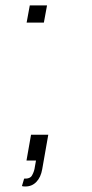

<svg xmlns="http://www.w3.org/2000/svg" viewBox="-20 -582 332 696"><path d="M72 94Q63 94 59.5 92.5L67.5 65.5Q90 66.5 96.5 53Q104.5 39 106.5 22L110.5 0H76L92.5 -93.5H155L133 31.5Q128 60.5 112 77.2Q96 94 72 94ZM150.5 -562.5 139 -500H76.5L88 -562.5Z"/></svg>

Font: Russisch Sans ExtraLight
Style: Italic
Weight: 200
Width: 4
Italic angle: -10°
Designer: Michael Sharanda (font) & Cristiano Sobral (main changes)
Foundry: Michael Sharanda
Version: Version 2.00;September 8, 2020;FontCreator 13.0.0.2681 64-bi